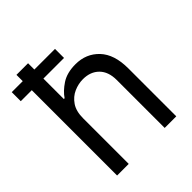

<svg xmlns="http://www.w3.org/2000/svg" viewBox="-200 -854 981 981"><g transform="rotate(-45 290.5 -363.5)"><path d="M163.4 -329.5V0H79.5V-727.3H163.4V-468.8H169Q189.3 -499.6 229.2 -526.1Q269.2 -552.6 331 -552.6Q407.7 -552.6 457.4 -500.2Q507.1 -447.8 507.1 -346.6V0H423.3V-346.6Q423.3 -406.2 390.8 -438.9Q358.3 -471.6 304 -471.6Q270.6 -471.6 238.3 -457.4Q206 -443.2 184.7 -411.9Q163.4 -380.7 163.4 -329.5ZM312.5 -681.8V-616.5H0V-681.8Z"/></g></svg>

Font: Inter UI
Style: Regular
Weight: 400
Designer: Rasmus Andersson
Foundry: rsms
Version: Version 2.2